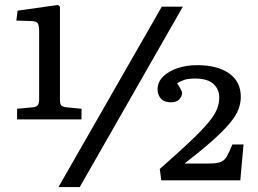

<svg xmlns="http://www.w3.org/2000/svg" viewBox="-20 -741 1043 775"><path d="M49 -259V-302L114 -308Q129 -310 133.5 -318Q138 -326 138 -340V-614Q138 -635 133.5 -645Q129 -655 107 -656L46 -658L51 -698L214 -721L222 -714V-338Q222 -323 226.5 -316.5Q231 -310 247 -308L309 -302V-259ZM216 14 633 -714H718L302 14ZM631 -13 625 -59Q700 -125 747 -169.5Q794 -214 819.5 -244.5Q845 -275 855 -298.5Q865 -322 865 -347Q865 -381 841 -402.5Q817 -424 768 -424Q739 -424 723.5 -418.5Q708 -413 695 -405Q715 -374 715 -366Q715 -353 704 -340.5Q693 -328 670 -328Q642 -328 629 -343.5Q616 -359 616 -380Q616 -409 637.5 -431Q659 -453 695.5 -465.5Q732 -478 776 -478Q857 -478 904.5 -445Q952 -412 952 -350Q952 -326 943 -301Q934 -276 909.5 -246Q885 -216 840.5 -176Q796 -136 725 -81H824Q855 -81 870.5 -87Q886 -93 895.5 -109.5Q905 -126 918 -158H963L950 -13Z"/></svg>

Font: Literata 7pt
Style: Regular
Weight: 400
Designer: Latin by Veronika Burian and Jose Scaglione. Greek by Irene Vlachou. Cyrillic by Vera Evstafieva.
Foundry: TypeTogether
Version: Version 3.002